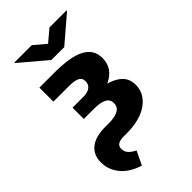

<svg xmlns="http://www.w3.org/2000/svg" viewBox="-286 -841 1133 1133"><g transform="rotate(-45 280.5 -274.0)"><path d="M188.2 -106.9H219.5Q327.1 -106.9 326.3 -170.5Q326 -201.7 299 -215.6Q272 -229.4 217.3 -229.4H134.2V-323.5H223Q261.7 -323.5 280.7 -338.8Q299.7 -354 299 -380.7Q299 -394.5 293.3 -403.6Q287.6 -412.6 275.9 -418.3Q264.2 -424 245.9 -426.3Q227.6 -428.6 202.4 -428.6H79.5V-545.5H202.4Q268.8 -545.5 318.5 -537.5Q368.3 -529.5 401.3 -512.3Q434.3 -495 450.6 -468.2Q467 -441.4 466.6 -404.1Q466.3 -318.5 379.6 -279.1Q435.4 -263.1 464.5 -233.1Q493.6 -203.1 493.6 -156.2Q494 -83.5 430 -36.9Q365.8 9.9 251.4 9.9H226.2Q164.4 9.9 165.5 52.6Q165.1 94.8 223 121.8L182.2 207.4Q149.9 198.2 121.3 181.8Q92.7 165.5 71.2 142.2Q49.7 119 37.1 89.5Q24.5 60 24.1 24.5Q23.8 -7.1 34.6 -31.6Q45.5 -56.1 66.4 -72.8Q87.4 -89.5 118.1 -98.2Q148.8 -106.9 188.2 -106.9ZM80.3 -750V-754.6H224.8L298.7 -692.1L372.9 -754.6H514.9V-750L352.3 -610.8H245Z"/></g></svg>

Font: Inter P Extra Bold
Style: Regular
Weight: 800
Designer: Rasmus Andersson
Foundry: rsms
Version: Version 3.018;git-588b23468